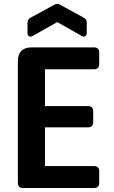

<svg xmlns="http://www.w3.org/2000/svg" viewBox="-20 -936 568 956"><path d="M474 -617V-675C474 -691 465 -700 449 -700H136C93 -700 69 -676 69 -633V-26C69 -9 78 0 94 0H449C465 0 474 -9 474 -26V-84C474 -100 465 -109 449 -109H204V-302H419C435 -302 444 -311 444 -327V-383C444 -399 435 -408 419 -408H204V-591H449C465 -591 474 -600 474 -617ZM412 -772V-823C412 -835 408 -842 397 -848L280 -912C270 -918 260 -918 250 -912L132 -848C122 -842 117 -835 117 -823V-772C117 -756 128 -749 143 -757L265 -826L387 -757C401 -749 412 -756 412 -772Z"/></svg>

Font: Arvore Sans SemiBold
Style: Regular
Weight: 600
Designer: Jonny Pinhorn (Latin) Dan Schunck (customization for Arvore)
Version: Version 1.000;Glyphs 3.3 (3305)